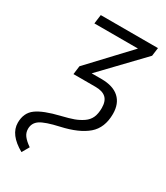

<svg xmlns="http://www.w3.org/2000/svg" viewBox="-209 -601 762 883"><g transform="rotate(30 172.0 -159.0)"><path d="M56.2 205.1Q-25.9 159.2 -25.9 96.2Q-25.9 43.9 10.5 17.1Q46.9 -9.8 130.9 -29.8Q169.4 -39.1 192.9 -47.6Q216.3 -56.2 236.6 -70.1Q256.8 -84 265.9 -104.5Q274.9 -125 274.9 -154.8Q274.9 -191.4 256.6 -208.3Q238.3 -225.1 201.2 -225.1H84L89.8 -270L282.2 -475.1H50.8L57.1 -522.9H360.8L355 -479L154.8 -270H207Q268.6 -270 300.8 -240.7Q333 -211.4 333 -157.2Q333 -83.5 287.4 -44.2Q241.7 -4.9 151.9 15.1Q81.1 30.8 54.9 48.3Q28.8 65.9 28.8 97.2Q28.8 117.7 40.8 133.5Q52.7 149.4 78.1 167Z"/></g></svg>

Font: Fira Sans Compressed Light
Style: Italic
Weight: 300
Width: 3
Italic angle: -8°
Designer: Carrois Corporate & Edenspiekermann AG
Foundry: Carrois Corporate GbR & Edenspiekermann AG
Version: Version 4.203;PS 004.203;hotconv 1.0.88;makeotf.lib2.5.64775